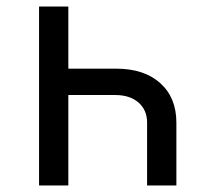

<svg xmlns="http://www.w3.org/2000/svg" viewBox="-20 -570 640 590"><path d="M190 -550V-359H337Q423 -359 472.5 -314.5Q522 -270 522 -193V0H432V-193Q432 -232 405.5 -255Q379 -278 334 -278H190V0H100V-550Z"/></svg>

Font: JetBrains Mono
Style: Regular
Weight: 400
Monospace: yes
Designer: Philipp Nurullin, Konstantin Bulenkov
Foundry: JetBrains
Version: Version 2.305